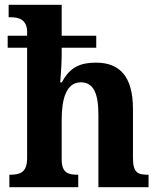

<svg xmlns="http://www.w3.org/2000/svg" viewBox="-20 -780 663 800"><path d="M19 0H306V-52H303C262 -52 237 -61 237 -117V-281C237 -365 255 -437 317 -437C371 -437 390 -388 390 -302V0H599V-52H596C553 -52 534 -61 534 -123V-326C534 -461 479 -519 380 -519C316 -519 271 -501 238 -437H231C231 -444 237 -504 237 -549V-581H381V-631H237V-760H16V-708H27C55 -708 93 -700 93 -647V-631H12V-581H93V-121C93 -61 63 -52 22 -52H19Z"/></svg>

Font: Noto Serif Tamil SemiCondensed
Style: Bold
Weight: 700
Width: 4
Designer: Indian Type Foundry, Tom Grace, and the Monotype Design Team
Foundry: Monotype Imaging Inc.
Version: Version 2.004